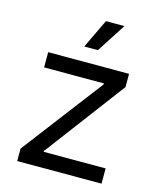

<svg xmlns="http://www.w3.org/2000/svg" viewBox="-113 -835 761 916"><g transform="rotate(15 267.5 -377.0)"><path d="M59.6 0V-61.5L363.3 -460V-464.8H67.9V-540H467.3V-474.6L170.4 -79.6V-75.2H476.1V0ZM227.1 -610.8 295.9 -754.4H387.2L294.4 -610.8Z"/></g></svg>

Font: V-Inter
Style: Regular-375
Weight: 375
Designer: Rasmus Andersson
Foundry: rsms
Version: Version 4.000;git-4146feb